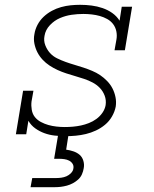

<svg xmlns="http://www.w3.org/2000/svg" viewBox="-20 -558 640 798"><path d="M253 8Q230 8 207.5 5.5Q185 3 164.5 -4.5Q144 -12 126.5 -24.5Q109 -37 98 -56L89 0H46L76 -181H119L111 -136Q109 -119 112 -101.5Q115 -84 125 -71.5Q135 -59 150 -51Q165 -43 181 -38.5Q197 -34 214.5 -32Q232 -30 249 -30Q266 -30 283 -31.5Q300 -33 316.5 -36.5Q333 -40 349.5 -46.5Q366 -53 380.5 -63.5Q395 -74 405.5 -89Q416 -104 419 -121Q422 -142 415 -160.5Q408 -179 395 -192.5Q382 -206 365 -215Q348 -224 330 -230Q312 -236 293 -241.5Q274 -247 255.5 -253Q237 -259 219.5 -267Q202 -275 186 -285.5Q170 -296 157 -310Q144 -324 135.5 -340.5Q127 -357 123 -376.5Q119 -396 123 -416Q126 -436 136 -455Q146 -474 161.5 -488.5Q177 -503 195.5 -513Q214 -523 234 -528.5Q254 -534 273.5 -536Q293 -538 313 -538Q337 -538 360.5 -535Q384 -532 406 -524.5Q428 -517 446.5 -504Q465 -491 477 -472L486 -530H529L499 -349H456L464 -394Q467 -411 463.5 -428Q460 -445 450 -458Q440 -471 425.5 -479Q411 -487 395 -491.5Q379 -496 361.5 -498Q344 -500 327 -500Q327 -500 326.5 -500Q326 -500 326 -500Q302 -500 277.5 -496.5Q253 -493 229.5 -483Q206 -473 187.5 -453.5Q169 -434 165 -409Q161 -389 168 -370.5Q175 -352 187.5 -338Q200 -324 217.5 -315.5Q235 -307 253 -300.5Q271 -294 290 -288.5Q309 -283 327 -277Q345 -271 363 -263.5Q381 -256 396.5 -245.5Q412 -235 425.5 -221Q439 -207 447.5 -190.5Q456 -174 460 -154.5Q464 -135 461 -115Q457 -94 445.5 -74Q434 -54 416.5 -39.5Q399 -25 378.5 -15.5Q358 -6 337 -1Q316 4 295 6Q274 8 253 8ZM107 220 114 182H214Q224 182 235 180.5Q246 179 256.5 174.5Q267 170 275.5 161Q284 152 285 142Q287 131 281.5 122.5Q276 114 267 109.5Q258 105 247.5 103.5Q237 102 227 102H205L222 0H265L255 64Q270 66 285 71Q300 76 311 85.5Q322 95 326.5 110.5Q331 126 328 141Q326 154 320.5 166.5Q315 179 305 188Q295 197 283 203.5Q271 210 258 213.5Q245 217 232.5 218.5Q220 220 207 220Z"/></svg>

Font: Iosevka Slab XLtExObl
Style: Regular
Weight: 200
Width: 7
Italic angle: -9°
Monospace: yes
Designer: Belleve Invis
Foundry: Belleve Invis
Version: Version 11.1.1; ttfautohint (v1.8.3)